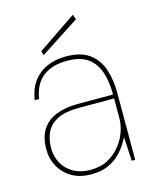

<svg xmlns="http://www.w3.org/2000/svg" viewBox="-108 -768 686 854"><g transform="rotate(-15 235.0 -341.5)"><path d="M207 12Q154 12 117 -10Q80 -32 60.5 -68Q41 -104 41 -145Q41 -203 64 -238Q87 -273 129 -289.5Q171 -306 227 -306H391Q391 -367 375.5 -411.5Q360 -456 325.5 -480Q291 -504 231 -504Q163 -504 121 -472Q79 -440 68 -372H48Q56 -425 82 -458.5Q108 -492 146.5 -508Q185 -524 231 -524Q300 -524 339 -495.5Q378 -467 394.5 -418Q411 -369 411 -309V0H395L389 -110Q383 -98 370 -77.5Q357 -57 336 -36.5Q315 -16 283.5 -2Q252 12 207 12ZM208 -8Q255 -8 289 -26.5Q323 -45 346 -74Q369 -103 380 -135.5Q391 -168 391 -197V-288H230Q166 -288 129.5 -269.5Q93 -251 78 -219Q63 -187 63 -145Q63 -109 80 -77.5Q97 -46 130 -27Q163 -8 208 -8ZM138 -555 133 -575 310 -695 318 -672Z"/></g></svg>

Font: DM Sans 12pt Thin
Style: Regular
Weight: 250
Version: Version 4.004;gftools[0.9.30]